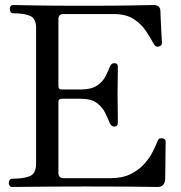

<svg xmlns="http://www.w3.org/2000/svg" viewBox="-20 -746 724 766"><path d="M29 0Q22 0 18.5 -5Q15 -10 15 -16Q15 -23 18.5 -28Q22 -33 29 -33Q73 -33 98.5 -43Q124 -53 124 -94V-634Q124 -672 100.5 -682.5Q77 -693 33 -693Q26 -693 22.5 -698Q19 -703 19 -710Q19 -716 22.5 -721Q26 -726 33 -726Q41 -726 112 -724.5Q183 -723 317 -723Q445 -723 515.5 -724.5Q586 -726 593 -726Q619 -726 620 -702Q620 -693 621 -673.5Q622 -654 623 -632.5Q624 -611 625 -594.5Q626 -578 626 -574Q626 -563 612 -560Q600 -558 594 -570Q581 -594 562.5 -622Q544 -650 513.5 -670Q483 -690 433 -690H234Q213 -690 213 -670V-402Q213 -389 226 -389H302Q344 -389 367 -404.5Q390 -420 401 -441.5Q412 -463 419 -481Q424 -494 436 -494Q450 -494 450 -480Q450 -473 450 -454Q450 -435 449.5 -412.5Q449 -390 449 -370Q449 -351 449.5 -327Q450 -303 450 -283.5Q450 -264 450 -256Q450 -241 436 -241Q424 -241 418 -255Q411 -272 400 -295Q389 -318 366.5 -335Q344 -352 302 -352H226Q213 -352 213 -339V-56Q213 -35 235 -35H419Q468 -35 501 -51.5Q534 -68 555.5 -92Q577 -116 589.5 -141Q602 -166 609 -184Q612 -192 617.5 -193.5Q623 -195 628 -194Q641 -193 641 -180Q641 -176 640.5 -156Q640 -136 640 -110Q640 -84 639.5 -62Q639 -40 639 -31Q637 0 608 0Q602 0 573 -0.5Q544 -1 484.5 -1.5Q425 -2 326 -2Q243 -2 178.5 -1.5Q114 -1 75 -0.5Q36 0 29 0Z"/></svg>

Font: Zen Old Mincho
Style: Regular
Weight: 400
Designer: Yoshimichi Ohira
Foundry: Positype
Version: Version 1.001